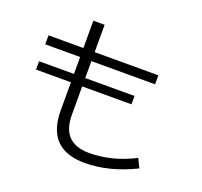

<svg xmlns="http://www.w3.org/2000/svg" viewBox="-110 -727 907 864"><g transform="rotate(20 343.5 -294.5)"><path d="M618 -48Q494 13 378 13Q196 13 196 -173V-307H29V-347H196V-428H29V-471H196V-602H250V-471H555V-428H250V-347H486V-307H250V-173Q250 -102 283.5 -69Q317 -36 381 -36Q491 -36 597 -91Z"/></g></svg>

Font: BioRhyme Expanded Light
Style: Regular
Weight: 300
Width: 7
Designer: Aoife Mooney
Foundry: Aoife Mooney Type
Version: Version 1.001